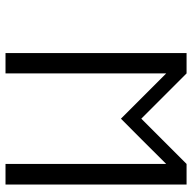

<svg xmlns="http://www.w3.org/2000/svg" viewBox="-20 -687 707 707"><g transform="rotate(-90 333.5 -333.5)"><path d="M416.7 -75V-666.7H491.7V0H416.7L250 -166.7L83.3 0H7.5V-666.7H83.3V-75Q182.5 -175 250 -241.7Z"/></g></svg>

Font: 0xA000-Mono
Style: Mono
Weight: 400
Version: Version 0.1